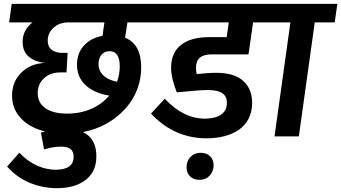

<svg xmlns="http://www.w3.org/2000/svg" viewBox="-20 -712 1781 1002"><path d="M819.8 -595.2H645L632.8 -515.1Q716.8 -481.9 716.8 -359.9Q716.8 -303.2 697.8 -250.5Q678.7 -197.8 642.8 -155Q606.9 -112.3 558.8 -80.6Q510.7 -48.8 449.5 -31.5Q388.2 -14.2 320.8 -14.2Q241.2 -14.2 178.7 -37.1Q116.2 -60.1 79.6 -105.7Q43 -151.4 43 -212.9Q43 -286.1 91.8 -333.5Q140.6 -380.9 215.8 -383.8Q160.2 -389.6 129.2 -417.2Q98.1 -444.8 98.1 -493.2Q98.1 -555.2 149.9 -595.2H27.8L41 -691.9H833ZM515.1 -524.9 524.9 -595.2H338.9Q289.6 -595.2 259.3 -567.1Q229 -539.1 229 -500Q229 -468.3 249.8 -452.1Q270.5 -436 307.1 -436H333L327.1 -334H293.9Q243.2 -334 210 -303.7Q176.8 -273.4 176.8 -226.1Q176.8 -175.3 217 -147.2Q257.3 -119.1 330.1 -119.1Q399.4 -119.1 456.3 -144Q513.2 -168.9 549.8 -212.9Q471.7 -226.1 426.8 -267.3Q381.8 -308.6 381.8 -375Q381.8 -433.6 417.5 -473.6Q453.1 -513.7 515.1 -524.9ZM551.8 -444.8Q524.9 -444.8 509.5 -426Q494.1 -407.2 494.1 -377.9Q494.1 -343.3 518.8 -319.1Q543.5 -294.9 590.8 -285.2Q605 -325.2 605 -365.2Q605 -444.8 551.8 -444.8Z M17.1 157.2 81.1 85Q124 130.4 173.1 152.1Q222.2 173.8 270 173.8Q364.3 173.8 364.3 106Q364.3 78.6 348.1 65.9Q332 53.2 299.3 53.2Q258.3 53.2 210 67.9L193.4 -20Q257.3 -40 321.3 -40Q401.4 -40 442.1 -3.4Q482.9 33.2 482.9 104Q482.9 183.6 427.2 226.8Q371.6 270 278.3 270Q201.7 270 134 241.5Q66.4 212.9 17.1 157.2Z M1084 -428.2Q1002.9 -428.2 1002.9 -358.9Q1002.9 -340.3 1006.8 -325.2Q1062.5 -332 1108.9 -332Q1202.6 -332 1249.3 -289.8Q1295.9 -247.6 1295.9 -174.8Q1295.9 -128.9 1277.6 -93Q1259.3 -57.1 1226.8 -34.9Q1194.3 -12.7 1151.6 -1.5Q1108.9 9.8 1058.1 9.8Q889.2 9.8 768.1 -119.1L839.8 -196.8Q937 -92.8 1049.8 -92.8Q1102.1 -92.8 1133.1 -113.5Q1164.1 -134.3 1164.1 -175.8Q1164.1 -209.5 1140.1 -225.8Q1116.2 -242.2 1064.9 -242.2Q1022.5 -242.2 902.8 -230Q873 -303.2 873 -357.9Q873 -438 925.3 -478Q977.5 -518.1 1068.8 -518.1H1163.1L1173.8 -595.2H780.8L794.9 -691.9H1449.7L1437 -595.2H1300.8L1276.9 -428.2Z M1020.5 226.6Q990.7 226.6 972.2 208.7Q953.6 190.9 953.6 160.6Q953.6 128.4 974.1 106.9Q994.6 85.4 1027.8 85.4Q1057.1 85.4 1075.9 102.8Q1094.7 120.1 1094.7 150.4Q1094.7 182.6 1074.2 204.6Q1053.7 226.6 1020.5 226.6Z M1740.7 -691.9 1726.6 -595.2H1622.6L1539.6 0H1412.6L1495.6 -595.2H1394.5L1408.7 -691.9Z"/></svg>

Font: FiraGO SemiBold
Style: Italic
Weight: 600
Italic angle: -8°
Designer: bBox Type GmbH
Foundry: bBox Type GmbH
Version: Version 1.001;PS 001.001;hotconv 1.0.88;makeotf.lib2.5.64775